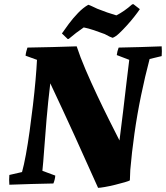

<svg xmlns="http://www.w3.org/2000/svg" viewBox="-20 -883 799 924"><path d="M452 21Q396 -105 338.5 -231Q281 -357 222 -482Q211 -391 204 -308.5Q197 -226 192.5 -162Q188 -98 184 -61L246 -38Q245 -20 237 0Q184 1 131 2.5Q78 4 25 6Q23 -17 25 -41L86 -55Q95 -87 104.5 -138.5Q114 -190 122.5 -251.5Q131 -313 138.5 -376.5Q146 -440 151 -497Q156 -554 158 -595L103 -615Q104 -625 106.5 -635Q109 -645 112 -654Q172 -655 231 -656.5Q290 -658 349 -660Q366 -608 392 -547.5Q418 -487 447 -425.5Q476 -364 504 -308Q532 -252 555 -207Q564 -276 572.5 -347.5Q581 -419 588.5 -483.5Q596 -548 602 -595L542 -618Q544 -636 551 -654Q603 -655 655 -656.5Q707 -658 758 -660Q760 -637 758 -613L700 -599Q678 -516 659 -424Q640 -332 627 -240Q614 -148 607 -65L605 -15Q601 -12 580.5 -6Q560 0 533.5 6.5Q507 13 484 17Q461 21 452 21ZM306 -695 278 -722Q291 -741 311 -768Q331 -795 355.5 -820.5Q380 -846 405 -860Q412 -858 423.5 -852.5Q435 -847 448 -841Q470 -832 496 -823Q522 -814 540 -809Q558 -818 577.5 -831.5Q597 -845 616 -862L622 -863L653 -839Q643 -824 626.5 -803Q610 -782 590.5 -760.5Q571 -739 553.5 -722.5Q536 -706 522 -701Q518 -702 507 -707Q496 -712 484 -719Q461 -728 432.5 -737.5Q404 -747 383 -751Q346 -726 311 -696Z"/></svg>

Font: Albura ExtraBold
Style: Italic
Weight: 758
Italic angle: -7°
Designer: Mercedes Jáuregui
Foundry: Omnibus-Type Team
Version: Version 1.000; ttfautohint (v1.8.3)